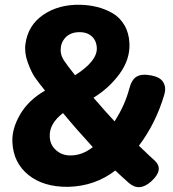

<svg xmlns="http://www.w3.org/2000/svg" viewBox="-20 -717 713 793"><path d="M456.1 -12.7Q373 51.8 261.7 54.7Q159.2 55.7 97.2 5.4Q35.2 -44.9 31.2 -128.9Q28.3 -184.6 63 -244.1Q97.7 -303.7 166 -342.8Q137.7 -377.9 123.5 -398.4Q109.4 -418.9 94.7 -459Q80.1 -499 85 -535.2Q95.7 -613.3 159.2 -656.2Q222.7 -699.2 311.5 -697.3Q348.6 -696.3 381.8 -688Q415 -679.7 444.8 -662.6Q474.6 -645.5 493.7 -613.3Q512.7 -581.1 514.6 -538.1Q517.6 -472.7 474.6 -413.1Q431.6 -353.5 366.2 -313.5Q413.1 -258.8 453.1 -215.8Q495.1 -280.3 513.7 -349.6Q523.4 -388.7 544.9 -400.9Q566.4 -413.1 605.5 -405.3Q641.6 -398.4 654.3 -377.4Q667 -356.4 659.2 -328.1Q624 -208 553.7 -115.2Q608.4 -62.5 620.1 -52.7Q658.2 -15.6 603.5 33.2Q554.7 76.2 511.7 38.1Q502 29.3 483.4 12.7Q464.8 -3.9 456.1 -12.7ZM290 -406.2Q380.9 -463.9 379.9 -517.6Q378.9 -549.8 357.9 -567.9Q336.9 -585.9 301.8 -584Q268.6 -582 249.5 -561Q230.5 -540 230.5 -510.7Q230.5 -489.3 242.7 -469.7Q254.9 -450.2 290 -406.2ZM363.3 -109.4Q295.9 -182.6 240.2 -250Q182.6 -206.1 185.5 -152.3Q186.5 -120.1 209.5 -98.6Q232.4 -77.1 263.7 -75.2Q316.4 -72.3 363.3 -109.4Z"/></svg>

Font: Gen Jyuu GothicX Heavy
Style: Bold
Weight: 900
Designer: [Source Han Sans]
Ryoko NISHIZUKA  (kana & ideographs); Paul D. Hunt (Latin, Greek & Cyrillic); Wenlong ZHANG  (bopomofo
Version: Version 1.002.20150607